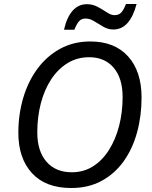

<svg xmlns="http://www.w3.org/2000/svg" viewBox="-20 -933 761 963"><path d="M337 10Q209 10 140.5 -64.5Q72 -139 72 -267Q72 -359 96.5 -442Q121 -525 168 -588.5Q215 -652 282 -688.5Q349 -725 433 -725Q555 -725 622.5 -650Q690 -575 690 -444Q690 -351 667.5 -269Q645 -187 600.5 -124.5Q556 -62 490 -26Q424 10 337 10ZM340 -69Q400 -69 447 -99Q494 -129 527 -181.5Q560 -234 577.5 -302Q595 -370 595 -446Q595 -541 550 -593.5Q505 -646 427 -646Q367 -646 319 -616.5Q271 -587 237 -535.5Q203 -484 185 -415.5Q167 -347 167 -269Q167 -175 213 -122Q259 -69 340 -69ZM301 -784Q315 -846 344 -879Q373 -912 416 -912Q445 -912 470 -898.5Q495 -885 516 -871Q537 -857 554 -857Q576 -857 588 -870Q600 -883 612 -913H665Q649 -851 620 -818Q591 -785 548 -785Q522 -785 498 -799Q474 -813 452.5 -826.5Q431 -840 409 -840Q388 -840 376 -826Q364 -812 353 -784Z"/></svg>

Font: Manna Sans
Style: Italic
Weight: 400
Italic angle: -12°
Designer: Monotype Design Team
Foundry: Monotype Imaging Inc.
Version: Version 2.001.1; ttfautohint (v1.8.2)